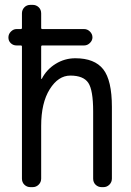

<svg xmlns="http://www.w3.org/2000/svg" viewBox="-20 -770 540 790"><path d="M47.9 -583Q34.2 -583 24.4 -592.3Q14.6 -601.6 14.6 -615.7Q14.6 -629.9 24.9 -640.1Q35.2 -650.4 47.9 -650.4H65.4Q70.3 -650.4 70.3 -655.3V-714.8Q70.3 -729.5 80.1 -739.7Q89.8 -750 105.5 -750H114.3Q128.9 -750 139.2 -740.2Q149.4 -730.5 149.4 -714.8V-655.3Q149.4 -650.4 154.3 -650.4H326.2Q339.8 -650.4 350.1 -640.1Q360.4 -629.9 360.4 -616.2Q360.4 -603.5 350.1 -593.3Q339.8 -583 326.2 -583H154.3Q149.4 -583 149.4 -578.1V-446.3Q149.4 -445.3 150.4 -445.3Q152.3 -445.3 152.3 -446.3Q171.9 -484.4 209 -507.3Q246.1 -530.3 290 -530.3Q369.1 -530.3 404.8 -484.9Q440.4 -439.5 440.4 -330.1V-35.2Q440.4 -20.5 430.2 -10.3Q419.9 0 405.3 0H398.4Q383.8 0 373.5 -9.8Q363.3 -19.5 363.3 -35.2V-311.5Q363.3 -399.4 343.3 -429.2Q323.2 -459 269.5 -459Q219.7 -459 184.6 -402.8Q149.4 -346.7 149.4 -252V-35.2Q149.4 -20.5 139.2 -10.3Q128.9 0 114.3 0H105.5Q90.8 0 80.6 -9.8Q70.3 -19.5 70.3 -35.2V-578.1Q70.3 -583 65.4 -583Z"/></svg>

Font: Rounded-L Mgen+ 2m regular
Style: Regular
Weight: 400
Designer: [Source Han Sans]
Ryoko NISHIZUKA  (kana & ideographs); Paul D. Hunt (Latin, Greek & Cyrillic); Wenlong ZHANG  (bopomofo
Version: Version 1.059.20150602